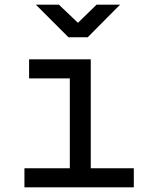

<svg xmlns="http://www.w3.org/2000/svg" viewBox="-20 -805 640 825"><path d="M85 0V-82H280V-468H105V-550H370V-82H555V0ZM274 -645 134 -785H233L315 -707L395 -785H496L357 -645Z"/></svg>

Font: JetBrainsMono NF
Style: Regular
Weight: 400
Designer: Philipp Nurullin, Konstantin Bulenkov
Foundry: JetBrains
Version: Version 2.251; ttfautohint (v1.8.3);Nerd Fonts 2.2.2